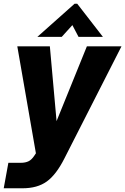

<svg xmlns="http://www.w3.org/2000/svg" viewBox="-36 -816 673 1032"><path d="M-16 196 9 59H77Q100 59 117 51Q134 43 149 20L157 8L57 -567H232L268 -165L431 -567H617L310 36Q266 123 215.5 159.5Q165 196 85 196ZM296 -618H165L365 -796H379L517 -618H386L353 -681Z"/></svg>

Font: Open Sauce One Black Italic
Style: Regular
Weight: 900
Italic angle: -10°
Designer: Alfredo Marco Pradil
Foundry: Creative Sauce Fz LLC
Version: Version 1.477